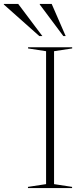

<svg xmlns="http://www.w3.org/2000/svg" viewBox="-112 -955 416 975"><path d="M254 -6V0H30V-6L122 -20V-695L30.5 -709V-715H254.5V-709L162.5 -695V-20ZM103 -772H87.5L-92.5 -932V-935H-19.5ZM221.5 -772H209.5L90 -932V-935H150.5Z"/></svg>

Font: Newsreader 72pt ExtraLight
Style: Regular
Weight: 275
Designer: Hugues Gentile
Foundry: Production Type
Version: Version 1.003; ttfautohint (v1.8.3)